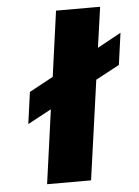

<svg xmlns="http://www.w3.org/2000/svg" viewBox="-51 -740 565 783"><g transform="rotate(-5 231.0 -349.0)"><path d="M388 -700V-696L365 -534L462 -587L444 -457L347 -405L290 2H110L152 -301L55 -249L73 -379L171 -432L208 -700Z"/></g></svg>

Font: Fivo Sans Modern Heavy
Style: Regular
Weight: 900
Designer: Alexander Slobzheninov
Foundry: Alexander Slobzheninov
Version: 1.0